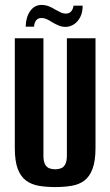

<svg xmlns="http://www.w3.org/2000/svg" viewBox="-20 -746 447 778"><path d="M204 12Q168 12 138 7Q108 2 86 -14Q64 -30 52 -61.5Q40 -93 40 -147V-591H156V-114Q156 -93 162.5 -80.5Q169 -68 180 -64Q191 -60 204 -60Q216 -60 227 -64Q238 -68 244.5 -80.5Q251 -93 251 -114V-591H367V-147Q367 -94 355 -62Q343 -30 321.5 -14Q300 2 269.5 7Q239 12 204 12ZM246 -637Q231 -637 218 -642.5Q205 -648 191 -656Q181 -663 170 -668Q159 -673 147 -673Q134 -673 126.5 -663.5Q119 -654 118 -638H84Q85 -677 102.5 -701.5Q120 -726 148 -726Q164 -726 178 -720.5Q192 -715 204 -707Q215 -701 225.5 -696Q236 -691 247 -691Q261 -691 268.5 -700Q276 -709 278 -723H315Q315 -695 304.5 -675.5Q294 -656 278 -646.5Q262 -637 246 -637Z"/></svg>

Font: Alumni Sans
Style: Bold
Weight: 700
Designer: Robert E. Leuschke
Foundry: Robert E. Leuschke
Version: Version 1.018